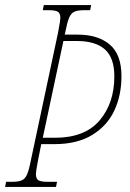

<svg xmlns="http://www.w3.org/2000/svg" viewBox="-43 -734 512 754"><path d="M-19 -20H4Q30 -20 43 -26Q56 -32 63.5 -49.5Q71 -67 79 -108L185 -606Q194 -653 194 -663Q194 -682 184 -688Q174 -694 148 -694H125L129 -714H315L311 -694H288Q262 -694 249 -688Q236 -682 228.5 -664.5Q221 -647 213 -606L211 -598H262Q342 -598 388 -559Q434 -520 434 -435Q434 -360 406 -300Q378 -240 319 -204Q260 -168 171 -168H119L107 -108Q98 -61 98 -51Q98 -32 108 -26Q118 -20 144 -20H181L177 0H-23ZM173 -193Q290 -193 348 -261Q406 -329 406 -434Q406 -507 369 -540Q332 -573 258 -573H206L125 -193Z"/></svg>

Font: Noto Serif CondThin
Style: Italic
Weight: 250
Width: 3
Italic angle: -12°
Designer: Monotype Design Team
Foundry: Monotype Imaging Inc.
Version: Version 1.001